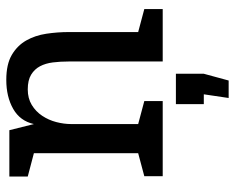

<svg xmlns="http://www.w3.org/2000/svg" viewBox="-90 -460 765 626"><g transform="rotate(-90 293.0 -147.5)"><path d="M405 -307Q405 -334 402 -358Q399 -382 389.5 -400Q380 -418 362 -429Q344 -440 314 -440Q285 -440 263.5 -427Q242 -414 228 -393Q214 -372 207.5 -347Q201 -322 201 -298V-80L276 -60V0H31V-60L106 -80V-420L30 -440V-500H181L201 -420Q211 -465 250.5 -487.5Q290 -510 345 -510Q396 -510 426.5 -492Q457 -474 473.5 -445Q490 -416 495.5 -379.5Q501 -343 501 -306V-80L576 -60V0H405ZM266 43H365V134L343 215H286L298 134H266Z"/></g></svg>

Font: HermeneusOne
Style: Regular
Weight: 400
Designer: Rodrigo Fuenzalida, Pablo Impallari
Foundry: Pablo Impallari, Rodrigo Fuenzalida
Version: Version 1.000; ttfautohint (v0.8) -G 200 -r 50